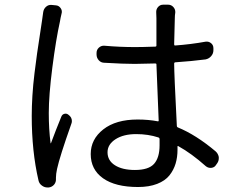

<svg xmlns="http://www.w3.org/2000/svg" viewBox="-20 -787 1040 836"><path d="M168 -733.4Q169.9 -748 180.2 -757.3Q190.4 -766.6 204.1 -765.6L223.6 -763.7Q236.3 -762.7 244.1 -751.5Q252 -740.2 248 -727.5Q243.2 -708 241.2 -694.3Q223.6 -615.2 208 -493.7Q192.4 -372.1 192.4 -294.9Q192.4 -223.6 200.2 -164.1Q200.2 -163.1 201.2 -163.1Q202.1 -163.1 202.1 -164.1Q222.7 -219.7 247.1 -279.3Q251 -289.1 260.7 -291.5Q270.5 -293.9 278.3 -287.1Q293 -276.4 293 -259.8Q293 -252.9 290 -246.1Q240.2 -105.5 228.5 -51.8Q223.6 -29.3 223.6 -13.7Q223.6 -10.7 223.6 -8.8Q224.6 5.9 215.8 16.6Q207 27.3 192.4 29.3H190.4Q188.5 29.3 186.5 29.3Q173.8 29.3 163.1 21.5Q150.4 12.7 147.5 -2Q118.2 -127.9 118.2 -282.2Q118.2 -323.2 121.1 -370.6Q124 -418 130.4 -469.7Q136.7 -521.5 141.6 -555.2Q146.5 -588.9 154.3 -639.6Q162.1 -690.4 163.1 -698.2Q166 -715.8 168 -733.4ZM674.8 -154.3Q674.8 -171.9 674.8 -182.6Q673.8 -187.5 669.9 -188.5Q625 -203.1 573.2 -203.1Q517.6 -203.1 482.9 -180.7Q448.2 -158.2 448.2 -124Q448.2 -87.9 480.5 -67.4Q512.7 -46.9 567.4 -46.9Q627 -46.9 650.9 -73.7Q674.8 -100.6 674.8 -154.3ZM918.9 -127.9Q929.7 -118.2 932.6 -103.5Q932.6 -100.6 932.6 -97.7Q932.6 -85.9 925.8 -76.2L920.9 -69.3Q914.1 -57.6 900.4 -56.2Q886.7 -54.7 876 -63.5Q813.5 -119.1 756.8 -150.4Q752.9 -153.3 752.9 -148.4V-134.8Q752.9 -102.5 744.6 -74.7Q736.3 -46.9 717.8 -23.4Q699.2 0 664.1 13.7Q628.9 27.3 581.1 27.3Q482.4 27.3 428.7 -10.7Q375 -48.8 375 -116.2Q375 -180.7 429.7 -223.6Q484.4 -266.6 579.1 -266.6Q626 -266.6 667 -258.8Q670.9 -257.8 670.9 -262.7Q661.1 -501 661.1 -506.8Q661.1 -510.7 656.2 -510.7Q596.7 -508.8 566.4 -508.8Q516.6 -508.8 434.6 -513.7Q419.9 -513.7 410.2 -524.4Q400.4 -535.2 400.4 -549.8V-556.6Q400.4 -570.3 410.6 -579.6Q420.9 -588.9 434.6 -587.9Q501 -582 568.4 -582Q598.6 -582 656.2 -584Q661.1 -584 661.1 -588.9V-707Q661.1 -717.8 660.2 -732.4Q659.2 -746.1 668 -756.3Q676.8 -766.6 690.4 -766.6H711.9Q725.6 -766.6 734.9 -756.3Q744.1 -746.1 743.2 -732.4Q741.2 -720.7 741.2 -708Q740.2 -680.7 738.3 -593.8Q738.3 -588.9 742.2 -588.9Q810.5 -593.8 875 -605.5Q888.7 -607.4 898.9 -599.1Q909.2 -590.8 909.2 -577.1V-568.4Q909.2 -553.7 899.4 -542.5Q889.6 -531.2 875 -528.3Q814.5 -520.5 742.2 -515.6Q738.3 -514.6 738.3 -510.7Q738.3 -466.8 750 -238.3Q750 -234.4 753.9 -232.4Q833 -200.2 918.9 -127.9Z"/></svg>

Font: Gen Jyuu GothicL Regular
Style: Regular
Weight: 400
Designer: [Source Han Sans]
Ryoko NISHIZUKA  (kana & ideographs); Paul D. Hunt (Latin, Greek & Cyrillic); Wenlong ZHANG  (bopomofo
Version: Version 1.002.20150607